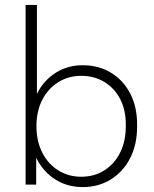

<svg xmlns="http://www.w3.org/2000/svg" viewBox="-20 -750 626 780"><path d="M316 10Q247 10 195 -27.5Q143 -65 119 -128L127 -137V0H84V-730H130V-340L122 -350Q146 -412 197.5 -448.5Q249 -485 316 -485Q381 -485 431 -454.5Q481 -424 509 -370Q537 -316 537 -245V-236Q537 -163 509 -108Q481 -53 431 -21.5Q381 10 316 10ZM310 -32Q363 -32 404 -58Q445 -84 468 -130Q491 -176 491 -236V-245Q491 -304 468 -348Q445 -392 404 -417Q363 -442 310 -442Q258 -442 216.5 -416Q175 -390 151.5 -344Q128 -298 128 -237Q128 -177 151.5 -130.5Q175 -84 216.5 -58Q258 -32 310 -32Z"/></svg>

Font: SUSE ExtraLight
Style: Regular
Weight: 250
Designer: Rene Bieder
Foundry: SUSE
Version: Version 1.000